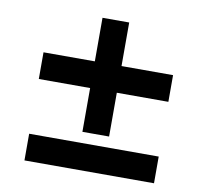

<svg xmlns="http://www.w3.org/2000/svg" viewBox="-75 -747 887 829"><g transform="rotate(10 368.0 -332.5)"><path d="M309 -165V-357H84V-474H309V-665H426V-474H652V-357H426V-165ZM84 0V-117H652V0Z"/></g></svg>

Font: Archivo Expanded ExtraBold
Style: Regular
Weight: 800
Width: 7
Designer: Hector Gatti
Foundry: Omnibus-Type
Version: Version 2.001; ttfautohint (v1.8.3)